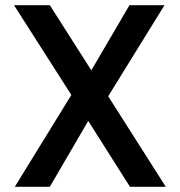

<svg xmlns="http://www.w3.org/2000/svg" viewBox="-20 -720 693 740"><path d="M37 0 255 -354 34 -700H172L332 -449L479 -700H614L397 -349L619 0H481L320 -254L172 0Z"/></svg>

Font: DM Sans 9pt
Style: Semibold
Weight: 600
Designer: Colophon Foundry, Jonny Pinhorn
Foundry: Colophon Foundry
Version: Version 4.004;gftools[0.9.30]